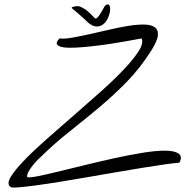

<svg xmlns="http://www.w3.org/2000/svg" viewBox="-20 -865 862 877"><path d="M28.3 -10.7Q9.8 -24.4 28.3 -55.7Q46.9 -86.9 88.4 -130.4Q129.9 -173.8 188.5 -225.6Q247.1 -277.3 310.1 -332Q373 -386.7 434.1 -440.9Q495.1 -495.1 541 -543Q586.9 -590.8 611.8 -628.9Q636.7 -667 627 -689.5Q625 -689.5 604.5 -685.5Q584 -681.6 551.8 -675.8Q519.5 -669.9 480 -664.1Q440.4 -658.2 400.9 -653.8Q361.3 -649.4 326.7 -647.5Q292 -645.5 269.5 -648.9Q247.1 -652.3 240.7 -662.1Q234.4 -671.9 252 -689.5Q273.4 -686.5 309.1 -692.9Q344.7 -699.2 387.2 -708.5Q429.7 -717.8 475.1 -728.5Q520.5 -739.3 561.5 -746.1Q602.5 -752.9 635.7 -752.9Q668.9 -752.9 686 -741.2Q703.1 -729.5 701.2 -704.1Q699.2 -678.7 670.9 -633.8Q620.1 -553.7 559.6 -491.7Q499 -429.7 432.6 -374Q366.2 -318.4 296.9 -263.7Q227.5 -209 160.2 -142.6Q159.2 -142.6 149.4 -132.3Q139.6 -122.1 128.4 -107.9Q117.2 -93.8 109.4 -79.1Q101.6 -64.5 104.5 -55.7Q115.2 -52.7 154.3 -60.5Q193.4 -68.4 249 -82Q304.7 -95.7 371.1 -111.8Q437.5 -127.9 503.9 -142.6Q570.3 -157.2 630.4 -167Q690.4 -176.8 732.9 -176.8Q775.4 -176.8 794.9 -164.1Q814.5 -151.4 799.8 -122.1Q775.4 -120.1 730.5 -113.8Q685.5 -107.4 628.4 -98.1Q571.3 -88.9 506.3 -77.6Q441.4 -66.4 376.5 -55.2Q311.5 -43.9 251 -34.2Q190.4 -24.4 143.1 -18.1Q95.7 -11.7 64.9 -9.3Q34.2 -6.8 28.3 -10.7ZM460.9 -839.8Q473.6 -849.6 479 -841.3Q484.4 -833 482.9 -817.4Q481.4 -801.8 473.6 -783.7Q465.8 -765.6 452.1 -754.4Q438.5 -743.2 418.9 -744.1Q399.4 -745.1 375 -768.6Q372.1 -772.5 362.8 -780.8Q353.5 -789.1 342.8 -798.3Q332 -807.6 322.3 -815.9Q312.5 -824.2 308.6 -827.1Q305.7 -830.1 310.5 -832.5Q315.4 -835 320.3 -835Q335 -839.8 350.1 -833Q365.2 -826.2 378.4 -815.4Q391.6 -804.7 400.9 -794.4Q410.2 -784.2 414.1 -781.2Q419.9 -778.3 427.2 -787.1Q434.6 -795.9 441.4 -807.1Q448.2 -818.4 453.6 -828.6Q459 -838.9 460.9 -839.8Z"/></svg>

Font: Nothing You Could Do
Style: Regular
Weight: 400
Version: Version 1.005